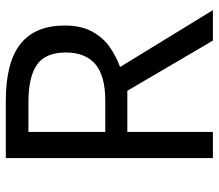

<svg xmlns="http://www.w3.org/2000/svg" viewBox="-66 -688 754 662"><g transform="rotate(-90 311.0 -357.0)"><path d="M294 -714Q427 -714 490.5 -663.5Q554 -613 554 -511Q554 -454 533 -416Q512 -378 479.5 -355.5Q447 -333 411 -320L607 0H502L329 -295H187V0H97V-714ZM289 -636H187V-371H294Q381 -371 421 -405.5Q461 -440 461 -507Q461 -577 419 -606.5Q377 -636 289 -636Z"/></g></svg>

Font: Noto Sans Chakma
Style: Regular
Weight: 400
Designer: Zachary Quinn Scheuren - Monotype Design Team
Foundry: Monotype Imaging Inc.
Version: Version 2.003; ttfautohint (v1.8.4.7-5d5b)